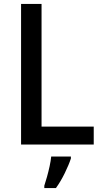

<svg xmlns="http://www.w3.org/2000/svg" viewBox="-20 -827 520 975"><path d="M87 -93V-807H191V-184H456V-93ZM340 -22Q330 9 309 52Q288 95 264 128H205V116Q211 98 218.5 71.5Q226 45 232 17Q238 -11 240 -32H340Z"/></svg>

Font: Noto Sans Telugu UI SemiCondensed Medium
Style: Regular
Weight: 500
Width: 4
Designer: Jelle Bosma - Monotype Design Team
Foundry: Monotype Imaging Inc.
Version: Version 2.005; ttfautohint (v1.8.4.7-5d5b)